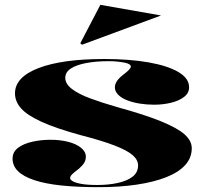

<svg xmlns="http://www.w3.org/2000/svg" viewBox="-20 -759 849 794"><path d="M389 15Q300 15 233.5 8Q167 1 122 -14Q77 -29 54.5 -51Q32 -73 32 -103Q32 -131 55 -148Q78 -165 114 -173Q150 -181 188 -181Q229 -181 262 -172.5Q295 -164 315 -148Q335 -132 335 -111Q335 -97 328 -85.5Q321 -74 306 -61Q287 -47 278.5 -38.5Q270 -30 270 -22Q270 -16 281 -9.5Q292 -3 316.5 1.5Q341 6 383 6Q429 6 467.5 -2.5Q506 -11 528.5 -28.5Q551 -46 551 -75Q551 -98 528.5 -117.5Q506 -137 454.5 -157Q403 -177 314 -200Q212 -228 152.5 -255Q93 -282 67.5 -310.5Q42 -339 42 -373Q42 -440 139.5 -477.5Q237 -515 411 -515Q516 -515 595 -501Q674 -487 718 -461Q762 -435 762 -398Q762 -374 741 -358Q720 -342 687 -334Q654 -326 617 -326Q587 -326 558.5 -330.5Q530 -335 506.5 -344Q483 -353 469 -367Q455 -381 455 -398Q455 -424 491 -451Q508 -464 514.5 -471.5Q521 -479 521 -484Q521 -489 515 -493Q509 -497 497 -499.5Q485 -502 468 -504Q451 -506 429 -506Q378 -506 337.5 -498.5Q297 -491 273.5 -476Q250 -461 250 -437Q250 -412 277.5 -391Q305 -370 353.5 -352Q402 -334 465 -316Q578 -285 645.5 -257.5Q713 -230 743 -203.5Q773 -177 773 -146Q773 -106 745.5 -76Q718 -46 667 -26Q616 -6 545.5 4.5Q475 15 389 15ZM319 -574 312 -580 395 -739 646 -695Z"/></svg>

Font: Kalnia SemiExpanded SemiBold
Style: Regular
Weight: 600
Width: 6
Designer: Frida Medrano
Foundry: Frida Medrano
Version: Version 1.105